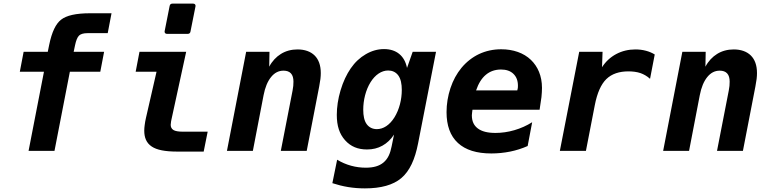

<svg xmlns="http://www.w3.org/2000/svg" viewBox="-20 -833 4254 1060"><path d="M137.7 0H280.8L365.7 -437H533.7L554.7 -546.9H386.7L394.5 -584C399.9 -609.4 407.2 -627.9 416.5 -636.7C425.8 -645.5 441.4 -649.9 462.4 -649.9H574.7L595.7 -759.8H478.5C398.4 -759.8 346.7 -747.6 316.9 -724.1C288.6 -701.7 266.6 -658.7 251.5 -585L243.7 -546.9H110.4L89.4 -437H222.7Z M902.3 -646H1016.1C1024.9 -646 1030.3 -650.4 1031.7 -659.2L1059.1 -796.9C1059.6 -798.3 1059.6 -799.8 1059.6 -800.8C1059.6 -808.1 1054.7 -813 1045.9 -813H932.1C923.3 -813 918 -808.6 916.5 -799.8L889.2 -662.1C888.7 -660.6 888.7 -659.2 888.7 -658.2C888.7 -650.9 893.6 -646 902.3 -646ZM959.5 3.9H1104.5L1126.5 -106H990.7C965.3 -106 947.8 -108.9 937.5 -115.2C926.3 -122.1 922.4 -132.8 922.4 -144C922.4 -147.9 922.9 -151.4 923.8 -156.7C924.8 -162.6 923.3 -158.7 926.8 -174.3L1007.8 -546.9H750L729 -437H844.2L785.6 -181.2C782.2 -166.5 780.8 -157.7 778.8 -142.6C777.3 -131.3 776.4 -122.6 776.4 -111.8C776.4 -74.2 787.6 -43.9 817.9 -23.9C845.7 -5.4 890.1 3.9 959.5 3.9Z M1232.9 0H1376L1435.1 -307.1C1443.4 -350.6 1457.5 -384.3 1476.6 -407.7C1495.6 -431.2 1518.1 -442.9 1545.4 -442.9C1563 -442.9 1576.7 -438 1585.9 -428.2C1596.2 -417.5 1600.1 -400.9 1600.1 -382.3C1600.1 -376 1599.6 -367.2 1599.1 -358.9C1598.6 -356 1597.7 -346.2 1595.2 -333L1530.3 0H1673.3L1742.2 -355.5C1745.1 -370.1 1748 -389.2 1749 -397C1750.5 -409.2 1751 -420.9 1751 -429.7C1751 -473.1 1738.8 -504.9 1717.3 -526.4C1694.8 -548.8 1662.1 -560.1 1622.6 -560.1C1588.4 -560.1 1557.6 -551.8 1530.8 -535.2C1505.4 -519.5 1482.4 -495.6 1466.3 -464.8L1467.8 -546.9H1338.9Z M1994.6 207C2083 207 2149.9 188.5 2194.8 150.9C2242.2 111.3 2271 46.4 2288.1 -41L2387.2 -546.9H2258.3L2227.1 -458C2220.2 -491.7 2206.1 -517.1 2184.1 -535.2C2162.1 -553.2 2133.8 -562 2100.1 -562C2065.4 -562 2032.2 -552.7 1999.5 -533.7C1967.3 -515.1 1939.5 -489.3 1916 -455.1C1894 -422.9 1874.5 -382.8 1859.9 -333.5C1846.2 -287.6 1839.4 -240.7 1839.4 -198.7C1839.4 -137.7 1854 -93.8 1884.8 -59.1C1916.5 -23.4 1956.5 -7.8 2005.9 -7.8C2038.1 -7.8 2065.9 -14.6 2091.3 -28.8C2116.2 -42.5 2137.7 -63 2155.3 -89.8L2142.1 -24.9C2134.3 14.2 2122.1 43.5 2096.7 64.5C2073.7 83.5 2042.5 92.8 1999.5 92.8C1973.1 92.8 1945.3 89.4 1918.5 82C1891.6 74.7 1865.7 63.5 1841.3 48.8L1814.9 178.2C1843.3 187.5 1872.1 194.8 1901.9 199.7C1931.6 204.6 1962.4 207 1994.6 207ZM2060.5 -120.1C2037.1 -120.1 2018.1 -129.4 2004.9 -147C1990.7 -166 1985.4 -194.3 1985.4 -227.1C1985.4 -279.8 1999 -336.4 2025.9 -379.4C2051.3 -419.9 2085.9 -443.8 2123 -443.8C2144.5 -443.8 2164.1 -436 2178.2 -417.5C2192.9 -397.9 2198.2 -369.6 2198.2 -336.4C2198.2 -283.7 2184.6 -228.5 2157.7 -185.1C2130.9 -142.1 2096.2 -120.1 2060.5 -120.1Z M2692.9 14.2C2727.5 14.2 2762.7 10.7 2796.4 3.9C2830.1 -2.9 2862.3 -13.2 2893.1 -26.9L2918 -158.2C2887.7 -139.2 2855 -124.5 2819.8 -114.3C2784.7 -104 2749 -99.1 2715.3 -99.1C2671.4 -99.1 2639.6 -107.4 2617.7 -124C2597.7 -139.2 2585 -161.1 2585 -196.8L2586.4 -211.4C2586.9 -216.3 2587.4 -221.7 2588.4 -227.1H2959C2963.4 -253.4 2967.8 -283.7 2969.2 -296.4C2971.2 -313.5 2972.2 -335 2972.2 -348.1C2972.2 -414.1 2948.7 -466.3 2911.1 -502.4C2871.1 -541 2813 -561 2747.1 -561C2703.1 -561 2662.6 -552.2 2625 -534.7C2588.9 -517.6 2555.2 -491.7 2527.3 -458C2501.5 -426.3 2481.4 -390.1 2466.8 -346.2C2452.6 -303.2 2445.3 -258.3 2445.3 -213.9C2445.3 -140.6 2465.3 -83 2508.3 -43.5C2550.3 -4.9 2611.3 14.2 2692.9 14.2ZM2608.4 -334C2621.6 -372.6 2639.6 -401.4 2662.6 -420.4C2685.5 -439.5 2713.4 -449.2 2746.1 -449.2C2774.9 -449.2 2797.9 -441.4 2814.5 -425.3C2831.1 -409.2 2839.4 -387.7 2839.4 -359.9C2839.4 -356 2839.4 -352.1 2838.9 -347.7C2838.4 -343.3 2837.4 -338.4 2835.9 -334Z M3070.8 0H3214.8L3263.7 -252C3276.9 -320.8 3298.8 -368.2 3327.1 -396C3357.4 -425.8 3399.4 -439 3449.7 -439C3473.1 -439 3497.1 -436 3516.6 -429.2C3533.2 -423.3 3552.2 -413.1 3568.8 -397.9L3594.7 -532.2C3580.6 -541 3564.5 -547.9 3546.4 -552.7C3528.3 -557.6 3508.8 -560.1 3488.3 -560.1C3450.2 -560.1 3414.6 -551.8 3382.3 -534.7C3350.1 -517.6 3323.7 -493.2 3303.7 -461.9L3306.6 -546.9H3177.7Z M3641.1 0H3784.2L3843.3 -307.1C3851.6 -350.6 3865.7 -384.3 3884.8 -407.7C3903.8 -431.2 3926.3 -442.9 3953.6 -442.9C3971.2 -442.9 3984.9 -438 3994.1 -428.2C4004.4 -417.5 4008.3 -400.9 4008.3 -382.3C4008.3 -376 4007.8 -367.2 4007.3 -358.9C4006.8 -356 4005.9 -346.2 4003.4 -333L3938.5 0H4081.5L4150.4 -355.5C4153.3 -370.1 4156.2 -389.2 4157.2 -397C4158.7 -409.2 4159.2 -420.9 4159.2 -429.7C4159.2 -473.1 4147 -504.9 4125.5 -526.4C4103 -548.8 4070.3 -560.1 4030.8 -560.1C3996.6 -560.1 3965.8 -551.8 3939 -535.2C3913.6 -519.5 3890.6 -495.6 3874.5 -464.8L3876 -546.9H3747.1Z"/></svg>

Font: Hack
Style: Bold Oblique
Weight: 700
Italic angle: -12°
Monospace: yes
Designer: Christopher Simpkins
Foundry: Christopher Simpkins
Version: Version 2.010